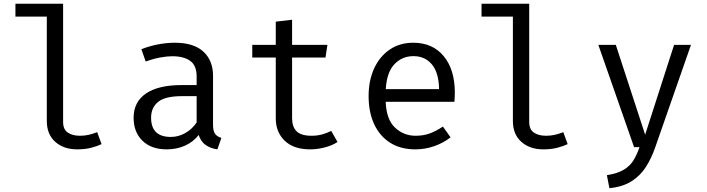

<svg xmlns="http://www.w3.org/2000/svg" viewBox="-20 -777 3732 1014"><path d="M313.3 -757.4V-133.3Q313.3 -93.3 338.2 -76.7Q363.1 -60 402.6 -60Q426.7 -60 449 -65.1Q471.3 -70.3 493.3 -79L516.4 -15.9Q494.4 -5.1 461.8 3.3Q429.2 11.8 388.2 11.8Q316.4 11.8 271.8 -27.9Q227.2 -67.7 227.2 -137.9V-689.2H61.5V-757.4Z M1105.1 -117.9Q1105.1 -85.1 1115.9 -70.3Q1126.7 -55.4 1149.2 -48.7L1128.2 11.8Q1093.3 7.2 1067.2 -10.5Q1041 -28.2 1029.2 -64.1Q1000 -26.7 956.2 -7.4Q912.3 11.8 860 11.8Q779 11.8 732.3 -33.8Q685.6 -79.5 685.6 -154.9Q685.6 -238.5 750.8 -283.1Q815.9 -327.7 939 -327.7H1018.5V-372.8Q1018.5 -431.3 984.4 -455.6Q950.3 -480 889.7 -480Q863.1 -480 827.2 -473.6Q791.3 -467.2 749.2 -452.3L726.7 -517.4Q775.9 -535.9 819.7 -543.6Q863.6 -551.3 903.1 -551.3Q1003.6 -551.3 1054.4 -504.1Q1105.1 -456.9 1105.1 -376.9ZM882.1 -53.8Q922.1 -53.8 958.2 -74.1Q994.4 -94.4 1018.5 -130.3V-269.2H940.5Q851.3 -269.2 814.6 -238.5Q777.9 -207.7 777.9 -155.9Q777.9 -53.8 882.1 -53.8Z M1762.6 -27.2Q1734.9 -8.7 1695.4 1.5Q1655.9 11.8 1617.9 11.8Q1530.8 11.8 1483.6 -33.8Q1436.4 -79.5 1436.4 -151.3V-473.3H1312.3V-540H1436.4V-662.6L1522.6 -672.8V-540H1709.2L1699 -473.3H1522.6V-152.3Q1522.6 -107.2 1546.4 -83.6Q1570.3 -60 1625.6 -60Q1655.9 -60 1681.5 -67.2Q1707.2 -74.4 1729.2 -85.6Z M2016.9 -239.5Q2020.5 -145.6 2066.4 -102.8Q2112.3 -60 2174.9 -60Q2216.4 -60 2249.7 -72.3Q2283.1 -84.6 2319 -108.7L2359.5 -51.8Q2322.1 -22.1 2273.3 -5.1Q2224.6 11.8 2173.8 11.8Q2094.9 11.8 2039.7 -23.6Q1984.6 -59 1955.6 -122.3Q1926.7 -185.6 1926.7 -269.2Q1926.7 -351.3 1955.6 -414.9Q1984.6 -478.5 2037.7 -514.9Q2090.8 -551.3 2162.6 -551.3Q2264.6 -551.3 2323.3 -480.5Q2382.1 -409.7 2382.1 -286.7Q2382.1 -272.8 2381.3 -260.5Q2380.5 -248.2 2380 -239.5ZM2163.6 -480.5Q2103.6 -480.5 2063.1 -437.9Q2022.6 -395.4 2017.4 -306.2H2299Q2297.4 -392.8 2261 -436.7Q2224.6 -480.5 2163.6 -480.5Z M2774.9 -757.4V-133.3Q2774.9 -93.3 2799.7 -76.7Q2824.6 -60 2864.1 -60Q2888.2 -60 2910.5 -65.1Q2932.8 -70.3 2954.9 -79L2977.9 -15.9Q2955.9 -5.1 2923.3 3.3Q2890.8 11.8 2849.7 11.8Q2777.9 11.8 2733.3 -27.9Q2688.7 -67.7 2688.7 -137.9V-689.2H2523.1V-757.4Z M3629.2 -540 3439.5 3.6Q3420.5 58.5 3391.5 104.1Q3362.6 149.7 3316.2 179.7Q3269.7 209.7 3198.5 216.9L3185.1 148.2Q3241 139 3273.3 120Q3305.6 101 3324.4 71.5Q3343.1 42.1 3357.4 0H3328.7L3140 -540H3232.3L3387.2 -65.6L3540 -540Z"/></svg>

Font: FiraCode Nerd Font
Style: Regular
Weight: 400
Designer: Carrois Corporate, Edenspiekermann AG, Nikita Prokopov
Foundry: Carrois Corporate, Edenspiekermann AG, Nikita Prokopov
Version: Version 6.002;Nerd Fonts 2.1.0